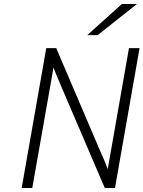

<svg xmlns="http://www.w3.org/2000/svg" viewBox="-20 -941 718 961"><path d="M88.5 0 211.5 -700H261.5L483 -181.5Q492 -162 501.8 -138.8Q511.5 -115.5 519.5 -95Q523 -115.5 527 -138.8Q531 -162 534.5 -181.5L625.5 -700H678.5L555.5 0H504.5L287 -507.5Q281 -521 274 -537.8Q267 -554.5 260 -571.5Q253 -588.5 247.5 -603Q245 -589 242.2 -571.8Q239.5 -554.5 236.5 -537.5Q233.5 -520.5 231 -507L141.5 0ZM416.5 -765 590 -921H665.5L468.5 -765Z"/></svg>

Font: Overpass ExtraLight
Style: Italic
Weight: 250
Italic angle: -10°
Designer: Delve Withrington, Dave Bailey, Thomas Jockin
Foundry: Delve Fonts LLC
Version: Version 4.000